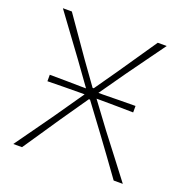

<svg xmlns="http://www.w3.org/2000/svg" viewBox="-128 -830 914 947"><g transform="rotate(20 329.5 -356.5)"><path d="M42 0Q76 -47.5 111 -96.5Q146 -145.5 184 -199L289 -350.5H261.5Q217.5 -350 179 -349.8Q140.5 -349.5 94.5 -348.5V-382.5Q140.5 -382 179 -381.8Q217.5 -381.5 261.5 -380.5H285.5L199.5 -500Q163 -549.5 125.2 -601Q87.5 -652.5 43 -713H90Q127.5 -659.5 163 -608.5Q198.5 -557.5 230 -512.5L315 -394H321L404.5 -513.5Q436.5 -560 471.2 -611Q506 -662 541 -713H588Q548.5 -658.5 512.2 -608.2Q476 -558 445 -515L350.5 -380.5H377.5Q422 -381.5 460.5 -381.8Q499 -382 544.5 -382.5V-348.5Q499 -349.5 460.5 -349.8Q422 -350 377.5 -350.5H351.5L449.5 -218.5Q494 -161 533.8 -108.8Q573.5 -56.5 617 0H569Q531 -52.5 496.8 -99.8Q462.5 -147 430 -191L323 -335H317L217 -190.5Q186 -144.5 154.8 -98.5Q123.5 -52.5 88 0Z"/></g></svg>

Font: Commissioner Loud Thin
Style: Regular
Weight: 100
Designer: Kostas Bartsokas
Foundry: Kostas Bartsokas
Version: Version 1.000; ttfautohint (v1.8.3)